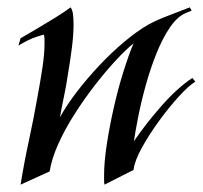

<svg xmlns="http://www.w3.org/2000/svg" viewBox="-20 -492 551 522"><path d="M36 10Q45 -47 58.5 -109.5Q72 -172 82 -229Q90 -272 95.5 -309Q101 -346 101 -371Q101 -379 101 -386Q101 -393 99 -398Q99 -398 79.5 -392Q60 -386 30 -368L36 -388Q55 -399 80.5 -414Q106 -429 131 -444.5Q156 -460 172 -472Q177 -465 178.5 -453Q180 -441 180 -425Q180 -398 175.5 -362.5Q171 -327 164 -286Q160 -258 154 -230Q148 -202 143 -173Q161 -206 189 -242.5Q217 -279 250 -314Q283 -349 317.5 -378Q352 -407 383 -425Q407 -438 439 -450Q471 -462 496 -472L501 -463L486 -457Q462 -447 442 -417.5Q422 -388 405.5 -347Q389 -306 376.5 -261Q364 -216 356 -175.5Q348 -135 344 -108Q376 -155 419 -204Q462 -253 503 -280L511 -270Q493 -259 466.5 -230Q440 -201 413 -164Q386 -127 366 -91Q346 -55 343 -30L264 10Q263 4 263 -2.5Q263 -9 263 -16Q263 -52 270.5 -100.5Q278 -149 289.5 -200Q301 -251 315.5 -297Q330 -343 343 -374Q323 -358 295.5 -328.5Q268 -299 238.5 -261Q209 -223 182.5 -181.5Q156 -140 138 -99.5Q120 -59 115 -26Z"/></svg>

Font: Kings
Style: Regular
Weight: 400
Designer: Robert E. Leuschke
Foundry: Robert E. Leuschke
Version: Version 1.010; ttfautohint (v1.8.3)